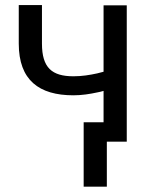

<svg xmlns="http://www.w3.org/2000/svg" viewBox="-20 -549 586 744"><path d="M471.2 -528.3H381.3V-271C373 -268.6 364.7 -266.6 356.4 -264.6C327.6 -258.3 297.4 -253.4 264.6 -253.4C181.6 -253.4 142.6 -286.1 142.6 -379.9V-529.3H52.7V-379.9C52.7 -238.3 131.3 -179.7 264.6 -179.7C296.4 -179.7 328.1 -184.6 356.9 -190.9C365.2 -192.4 373.5 -194.3 381.3 -196.8V-75.2H304.2V174.3H394V0H471.2Z"/></svg>

Font: Bert Sans
Style: Regular
Weight: 400
Designer: Christian Robertson (Google), Cristiano Sobral
Foundry: Google, Cristiano Sobral
Version: Version 3.101